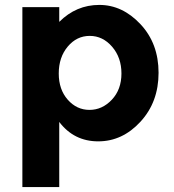

<svg xmlns="http://www.w3.org/2000/svg" viewBox="-20 -567 706 781"><path d="M221 -71V194H71V-538H221V-478Q290 -547 384 -547Q478 -547 551.5 -468.5Q625 -390 625 -271Q625 -152 551.5 -72Q478 8 379.5 8Q281 8 221 -71ZM219 -268Q219 -203 255.5 -161.5Q292 -120 344 -120Q396 -120 435 -161.5Q474 -203 474 -268Q474 -333 436 -377Q398 -421 345 -421Q292 -421 255.5 -377.5Q219 -334 219 -268Z"/></svg>

Font: Montserrat_am3
Style: Bold
Weight: 700
Designer: Julieta Ulanovsky
Foundry: Julieta Ulanovsky. Armenina letters added by Vahan Hovhannisyan
Version: Version 2.001